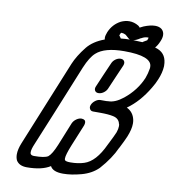

<svg xmlns="http://www.w3.org/2000/svg" viewBox="-95 -984 974 1069"><g transform="rotate(10 391.5 -450.0)"><path d="M449 -476Q435 -476 429 -486Q426 -491 426 -497Q426 -503 429 -510Q446 -551 460.5 -583.5Q475 -616 490 -651Q496 -666 510 -676Q524 -686 539 -686Q553 -686 559 -676Q562 -671 562 -665Q562 -659 559 -651Q543 -614 529 -582Q515 -550 498 -510Q492 -496 478 -486Q464 -476 449 -476ZM362 -69Q405 -69 439 -80Q503 -100 550 -202L561 -224Q576 -253 587 -279Q594 -299 594 -315Q594 -321 593 -326H592Q586 -357 552 -364Q525 -370 478 -370H438Q424 -370 419 -381Q416 -386 416 -392Q416 -398 419 -405Q425 -419 439 -429.5Q453 -440 467 -440H500L511 -441Q550 -441 595 -477Q662 -531 693 -605Q703 -631 708 -663V-670Q708 -731 551 -731Q440 -731 393 -688Q365 -663 339 -601Q281 -460 227 -326L148 -134Q135 -104 135 -87Q135 -81 137 -77Q142 -69 157 -69Q216 -69 236 -82Q256 -98 279 -154L332 -285Q339 -300 353.5 -310Q368 -320 382 -320Q405 -319 405 -301Q405 -294 402 -285L352 -163Q329 -106 329 -86Q329 -79 331 -76Q337 -69 362 -69ZM716 -781 733 -775Q783 -754 783 -690V-685Q781 -649 764 -609Q754 -584 738 -558Q687 -472 619 -424Q657 -406 666 -363Q668 -353 668 -342Q668 -310 650 -266Q641 -244 617 -197L616 -196Q588 -133 530 -68Q493 -31 436 -15.5Q379 0 333 0Q275 0 260 -30Q213 0 128 0Q85 0 68 -28Q61 -43 61 -62Q61 -90 76 -127L273 -610Q293 -658 335 -711Q369 -753 432 -776V-777Q431 -781 431 -786Q431 -799 439 -819Q459 -866 503 -889Q527 -900 550 -900Q577 -900 602 -885Q609 -880 612 -875Q621 -880 632 -885Q669 -900 696 -900Q719 -900 733 -889Q748 -876 748 -855Q748 -839 739 -819Q729 -795 716 -781ZM519 -797Q545 -800 571 -800Q565 -801 562 -805Q556 -810 546 -819L543 -822Q530 -829 519 -829Q516 -829 515.5 -828.5Q515 -828 513.5 -826Q512 -824 508 -813Q508 -812 516 -802Q518 -799 519 -797ZM589 -800Q606 -799 636 -798H642Q645 -800 647 -802Q664 -812 666 -813Q670 -824 670.5 -826Q671 -828 670.5 -828.5Q670 -829 668 -829Q649 -829 632 -819L627 -817Q606 -803 589 -800Z"/></g></svg>

Font: Bubblez Graffiti
Style: Italic
Weight: 400
Italic angle: -22.5°
Designer: GGBotNet
Foundry: GGBotNet
Version: 1.00